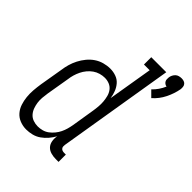

<svg xmlns="http://www.w3.org/2000/svg" viewBox="-217 -892 1022 1022"><g transform="rotate(45 294.0 -381.0)"><path d="M510 -581 477 -614Q492 -628 504 -645.5Q516 -663 524 -682Q517 -683 511 -687Q505 -691 501.5 -697Q498 -703 497.5 -710.5Q497 -718 498 -725Q499 -734 503.5 -743Q508 -752 515 -758.5Q522 -765 531.5 -767.5Q541 -770 550 -770Q559 -770 567 -767.5Q575 -765 580.5 -758.5Q586 -752 587 -743Q588 -734 587 -725Q580 -686 561 -647.5Q542 -609 510 -581ZM157 8Q132 8 109 -1Q86 -10 70.5 -28Q55 -46 47.5 -69Q40 -92 37.5 -116.5Q35 -141 37 -166.5Q39 -192 43 -218L65 -348Q68 -371 74.5 -393.5Q81 -416 92 -437.5Q103 -459 119 -478.5Q135 -498 155 -511.5Q175 -525 198.5 -531.5Q222 -538 245 -538Q268 -538 289 -530.5Q310 -523 324 -507Q338 -491 346 -470.5Q354 -450 357 -428L399 -680H356V-735H469L361 -80Q360 -73 360.5 -67Q361 -61 365 -56Q369 -51 375 -49Q381 -47 388 -47H401V8H379Q361 8 343.5 3Q326 -2 314.5 -14Q303 -26 299.5 -44Q296 -62 299 -80L300 -84Q289 -64 274 -46.5Q259 -29 240.5 -16Q222 -3 200 2.5Q178 8 157 8ZM189 -47Q205 -47 222 -51.5Q239 -56 253 -66.5Q267 -77 278.5 -91Q290 -105 297.5 -120.5Q305 -136 309.5 -152Q314 -168 317 -185L338 -315Q341 -333 342.5 -352Q344 -371 342.5 -388.5Q341 -406 336.5 -423.5Q332 -441 321.5 -455Q311 -469 294.5 -476Q278 -483 259 -483Q242 -483 224.5 -478Q207 -473 192 -462.5Q177 -452 165 -437.5Q153 -423 145 -406.5Q137 -390 132 -373Q127 -356 125 -339L103 -209Q100 -190 98.5 -171.5Q97 -153 99.5 -135.5Q102 -118 108 -101.5Q114 -85 125.5 -72Q137 -59 154 -53Q171 -47 189 -47Z"/></g></svg>

Font: Iosevka Slab Light
Style: Italic
Weight: 300
Italic angle: -9°
Monospace: yes
Designer: Belleve Invis
Foundry: Belleve Invis
Version: Version 11.1.1; ttfautohint (v1.8.3)